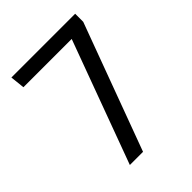

<svg xmlns="http://www.w3.org/2000/svg" viewBox="-182 -724 824 824"><g transform="rotate(-45 230.0 -312.5)"><path d="M203 0H123L329 -559H36L29 -625H416V-576Z"/></g></svg>

Font: Changa ExtraLight Light
Style: Regular
Weight: 300
Version: Version 3.002; ttfautohint (v1.8.2)